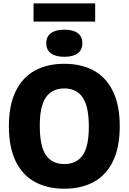

<svg xmlns="http://www.w3.org/2000/svg" viewBox="-20 -1138 782 1168"><path d="M34 -370Q34 -498 75.5 -583Q117 -668 192.8 -709Q268.5 -750 371.5 -750Q474.5 -750 550 -709Q625.5 -668 667 -583Q708.5 -498 708.5 -370Q708.5 -242 667 -157Q625.5 -72 550 -31Q474.5 10 371.5 10Q268.5 10 192.8 -31Q117 -72 75.5 -157Q34 -242 34 -370ZM520.5 -366.5Q520.5 -491 482.8 -545.5Q445 -600 371.5 -600Q298 -600 260 -546.8Q222 -493.5 222 -373.5Q222 -248.5 259.5 -194.2Q297 -140 371.5 -140Q445 -140 482.8 -193.2Q520.5 -246.5 520.5 -366.5ZM261.5 -875Q261.5 -915.5 290 -936.5Q318.5 -957.5 371.5 -957.5Q424.5 -957.5 452.8 -936.5Q481 -915.5 481 -875Q481 -834.5 452.8 -813.5Q424.5 -792.5 371.5 -792.5Q318.5 -792.5 290 -813.5Q261.5 -834.5 261.5 -875ZM184 -1006.5V-1117.5H559V-1006.5Z"/></svg>

Font: Encode Sans Semi Condensed ExBd
Style: Regular
Weight: 800
Width: 4
Designer: Multiple Designers
Foundry: Impallari Type
Version: Version 2.000